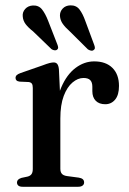

<svg xmlns="http://www.w3.org/2000/svg" viewBox="-20 -715 492 735"><path d="M193.5 -260.5Q193.5 -331.5 214.5 -380.5Q235.5 -429.5 269 -454.8Q302.5 -480 340.5 -480Q385.5 -480 410.5 -455Q435.5 -430 435.5 -386Q435.5 -351.5 420.8 -333.8Q406 -316 383 -316Q359.5 -316 346.5 -329.2Q333.5 -342.5 333.5 -366V-383Q333.5 -400 325.5 -408.2Q317.5 -416.5 299.5 -416.5Q278 -416.5 257.5 -399.2Q237 -382 224 -347.8Q211 -313.5 211 -261ZM205.5 -450 211 -332.5V-69Q211 -56.5 216.8 -49.8Q222.5 -43 236.5 -41L281.5 -35Q291.5 -33.5 296.8 -29Q302 -24.5 302 -16.5Q302 -9 296 -4.5Q290 0 279 0H67Q55.5 0 50.2 -4.5Q45 -9 45 -16.5Q45 -22.5 49 -26.8Q53 -31 62 -34L85.5 -39Q95.5 -41.5 100.5 -48.2Q105.5 -55 105.5 -68.5V-378.5Q105.5 -390 101.8 -395Q98 -400 89.5 -401L55.5 -402.5Q47 -403.5 43.2 -407.2Q39.5 -411 39.5 -416.5Q39.5 -423 43.8 -427.2Q48 -431.5 59 -435.5L141 -464Q160.5 -471.5 170 -473.8Q179.5 -476 185.5 -476Q194.5 -476 199.2 -470Q204 -464 205.5 -450ZM164 -636 199.5 -545Q202 -539 202.5 -533.8Q203 -528.5 198.5 -525Q194.5 -521.5 188.2 -522.5Q182 -523.5 177 -527L106.5 -595Q88.5 -609 78.2 -622.5Q68 -636 67 -653Q65.5 -668.5 76.5 -680.8Q87.5 -693 106 -694Q128 -695 140.8 -679Q153.5 -663 164 -636ZM306.5 -635 340.5 -543.5Q343 -537 343.2 -532Q343.5 -527 338.5 -523.5Q334.5 -520 328.2 -521.2Q322 -522.5 316.5 -526L246.5 -595.5Q230 -610 220.2 -623.8Q210.5 -637.5 209.5 -654.5Q209 -670.5 220 -682.2Q231 -694 249.5 -694.5Q272 -695 284.5 -678.5Q297 -662 306.5 -635Z"/></svg>

Font: Fraunces Wonky
Style: Regular
Weight: 400
Version: Version 1.000;[b76b70a41]